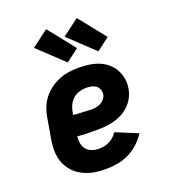

<svg xmlns="http://www.w3.org/2000/svg" viewBox="-143 -889 886 1002"><g transform="rotate(-20 300.0 -388.5)"><path d="M277 8Q251 8 226.5 5.5Q202 3 179 -4.5Q156 -12 135.5 -24Q115 -36 99 -53Q83 -70 72 -91Q61 -112 56 -136Q51 -160 52 -185Q53 -210 57 -235L76 -345Q80 -373 90 -400Q100 -427 118 -450.5Q136 -474 160 -491.5Q184 -509 211 -520Q238 -531 266 -534.5Q294 -538 321 -538Q349 -538 377 -534Q405 -530 430 -520Q455 -510 475.5 -493Q496 -476 509 -453Q522 -430 527 -402.5Q532 -375 527 -346Q523 -322 511 -299Q499 -276 480.5 -258Q462 -240 439 -228Q416 -216 391.5 -210Q367 -204 343 -202Q319 -200 295 -200Q269 -200 242.5 -200.5Q216 -201 190 -204Q188 -184 191.5 -164.5Q195 -145 207 -131Q219 -117 238 -110.5Q257 -104 277 -104Q291 -104 305.5 -107Q320 -110 334 -117Q348 -124 359.5 -134.5Q371 -145 379 -158L501 -108Q483 -80 457.5 -56.5Q432 -33 402 -18.5Q372 -4 340 2Q308 8 277 8ZM308 -310Q321 -310 334.5 -312.5Q348 -315 360.5 -321.5Q373 -328 382 -339.5Q391 -351 393 -364Q395 -379 389.5 -392Q384 -405 373.5 -412.5Q363 -420 349 -423Q335 -426 321 -426Q301 -426 281 -420Q261 -414 245.5 -399.5Q230 -385 221.5 -366Q213 -347 210 -327L208 -316Q221 -314 233.5 -313.5Q246 -313 258.5 -312.5Q271 -312 283.5 -311Q296 -310 308 -310ZM446 -583 306 -715 399 -785 517 -637ZM276 -583 136 -715 229 -785 347 -637Z"/></g></svg>

Font: Iosevka Slab Heavy Extended
Style: Italic
Weight: 900
Width: 7
Italic angle: -9°
Monospace: yes
Designer: Belleve Invis
Foundry: Belleve Invis
Version: Version 11.1.0; ttfautohint (v1.8.3)